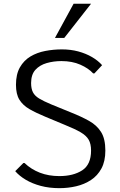

<svg xmlns="http://www.w3.org/2000/svg" viewBox="-20 -980 632 1010"><path d="M292.5 9.8Q238.8 9.8 194.1 -2.2Q149.4 -14.2 115.5 -34.4Q81.5 -54.7 60.1 -79.6L103 -122.6H108.9Q143.6 -89.4 189.7 -71.5Q235.8 -53.7 292 -53.7Q365.7 -53.7 412.4 -84Q459 -114.3 459 -188Q459 -223.1 446.5 -244.9Q434.1 -266.6 404.1 -284.2Q374 -301.8 320.8 -323.2L217.8 -366.2Q169.4 -386.2 135 -406Q100.6 -425.8 82.3 -455.1Q64 -484.4 64 -533.7Q64 -589.4 84.7 -625.7Q105.5 -662.1 140.1 -682.9Q174.8 -703.6 218 -711.9Q261.2 -720.2 305.7 -720.2Q351.6 -720.2 391.6 -709.5Q431.6 -698.7 463.9 -679.9Q496.1 -661.1 517.1 -637.2L476.6 -593.8H470.2Q445.3 -621.1 402.3 -639.9Q359.4 -658.7 303.2 -658.7Q262.2 -658.7 225.6 -648.2Q189 -637.7 166.3 -612.8Q143.6 -587.9 143.6 -543Q143.6 -513.7 153.1 -494.9Q162.6 -476.1 185.8 -461.9Q209 -447.8 250 -430.7L354 -388.2Q408.2 -366.7 448.7 -344Q489.3 -321.3 511.7 -285.6Q534.2 -250 534.2 -188Q534.2 -131.8 513.7 -93.8Q493.2 -55.7 458.5 -33Q423.8 -10.3 380.9 -0.2Q337.9 9.8 292.5 9.8ZM269 -780.3 367.2 -960.4H459L317.9 -780.3Z"/></svg>

Font: Comme Light
Style: Regular
Weight: 300
Version: Version 1.000;gftools[0.9.27]